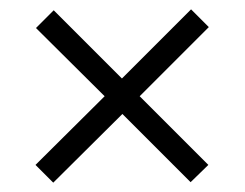

<svg xmlns="http://www.w3.org/2000/svg" viewBox="-20 -516 524 411"><path d="M94 -125 56 -163 204 -310 57 -456 95 -494 241 -348 389 -496 427 -458 279 -310 426 -163 388 -126 242 -272Z"/></svg>

Font: Kolar Light
Style: Regular
Weight: 300
Designer: Ramakrishna Saiteja (Kannada); Shiva Nallaperumal (Latin)
Foundry: Indian Type Foundry
Version: Version 1.001;PS 1.0;hotconv 1.0.88;makeotf.lib2.5.647800